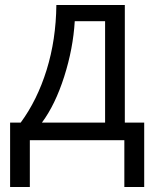

<svg xmlns="http://www.w3.org/2000/svg" viewBox="-20 -555 612 760"><path d="M550.8 185.1H472.2V0H98.1V185.1H20V-69.8H62Q127.4 -158.7 164.6 -278.3Q201.7 -397.9 203.1 -535.2H474.1V-69.8H550.8ZM396 -69.8V-471.2H275.9Q269.5 -362.8 234.1 -251.7Q198.7 -140.6 146 -69.8Z"/></svg>

Font: f06597129
Style: Regular
Weight: 400
Foundry: Ascender Corporation
Version: Version 1.10